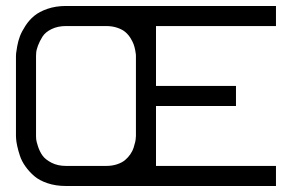

<svg xmlns="http://www.w3.org/2000/svg" viewBox="-20 -620 1006 640"><path d="M33.2 -433.1Q33.2 -436.5 33.7 -442.6Q34.2 -448.7 37.4 -466.1Q40.5 -483.4 46.4 -499Q52.2 -514.6 64.7 -533.9Q77.1 -553.2 94 -567.1Q110.8 -581.1 138.4 -590.6Q166 -600.1 200.2 -600.1H899.9V-533.2H500V-333.5H766.6V-266.6H500V-66.9H899.9V0H200.2Q166 0 138.4 -9.3Q110.8 -18.6 94 -33.2Q77.1 -47.9 64.7 -65.4Q52.2 -83 46.4 -100.8Q40.5 -118.7 37.4 -133.3Q34.2 -147.9 33.7 -157.2L33.2 -166.5ZM100.1 -433.1V-166.5Q100.1 -162.6 100.6 -155.8Q101.1 -148.9 106.7 -131.8Q112.3 -114.7 121.6 -101.6Q130.9 -88.4 151.6 -77.6Q172.4 -66.9 200.2 -66.9H333.5Q354 -66.9 370.6 -72.5Q387.2 -78.1 397.2 -86.7Q407.2 -95.2 414.6 -106Q421.9 -116.7 425.3 -127.4Q428.7 -138.2 430.7 -146.7Q432.6 -155.3 432.6 -161.1L433.1 -166.5V-433.1Q433.1 -435.1 432.9 -438.7Q432.6 -442.4 430.7 -452.9Q428.7 -463.4 425.3 -472.7Q421.9 -481.9 414.6 -493.7Q407.2 -505.4 397.2 -513.7Q387.2 -522 370.6 -527.6Q354 -533.2 333.5 -533.2H200.2Q172.4 -533.2 151.6 -522.9Q130.9 -512.7 121.6 -497.8Q112.3 -482.9 106.7 -468.3Q101.1 -453.6 100.6 -443.4Z"/></svg>

Font: Malkor
Style: Regular
Weight: 400
Version: Version 1.3